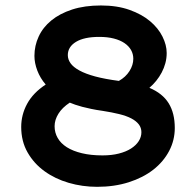

<svg xmlns="http://www.w3.org/2000/svg" viewBox="-20 -683 732 716"><path d="M59.1 -209.5Q59.1 -255.4 81.3 -296.1Q103.5 -336.9 150.4 -367.7Q129.9 -391.6 119.1 -419.9Q108.4 -448.2 108.4 -474.6Q108.4 -512.7 124.3 -546.9Q140.1 -581.1 171.4 -606.7Q202.6 -632.3 249 -647.5Q295.4 -662.6 356.4 -662.6Q417 -662.6 462.9 -646.2Q508.8 -629.9 539.6 -604Q570.3 -578.1 585.9 -546.6Q601.6 -515.1 601.6 -485.4Q601.6 -465.8 596.7 -447.5Q591.8 -429.2 583 -412.6Q574.2 -396 562.5 -381.6Q550.8 -367.2 537.1 -355.5Q585.9 -335 608.9 -298.1Q631.8 -261.2 631.8 -205.6Q631.8 -160.2 610.8 -120.1Q589.8 -80.1 551.8 -50.3Q513.7 -20.5 460.2 -3.4Q406.7 13.7 342.3 13.7Q287.1 13.7 236.1 -1.2Q185.1 -16.1 145.8 -44.7Q106.4 -73.2 82.8 -114.7Q59.1 -156.2 59.1 -209.5ZM232.9 -477.5Q232.9 -461.4 243.2 -447Q253.4 -432.6 276.1 -420.2Q298.8 -407.7 335 -397.9Q371.1 -388.2 423.3 -381.3Q448.7 -395.5 462.9 -418Q477.1 -440.4 477.1 -463.9Q477.1 -481.4 468.8 -496.3Q460.4 -511.2 444.3 -522.2Q428.2 -533.2 404.5 -539.3Q380.9 -545.4 350.1 -545.4Q293.9 -545.4 263.4 -526.9Q232.9 -508.3 232.9 -477.5ZM183.6 -212.4Q183.6 -188.5 195.1 -168.5Q206.5 -148.4 229.2 -134Q252 -119.6 285.4 -111.6Q318.8 -103.5 362.3 -103.5Q396.5 -103.5 423.3 -110.4Q450.2 -117.2 468.8 -129.2Q487.3 -141.1 497.3 -156.7Q507.3 -172.4 507.3 -189.9Q507.3 -206.5 497.6 -219.2Q487.8 -231.9 469.5 -241.5Q451.2 -251 424.3 -257.6Q397.5 -264.2 363.3 -269.5Q338.9 -272.9 320.1 -276.9Q301.3 -280.8 286.6 -284.7Q272 -288.6 260.7 -292.5Q249.5 -296.4 240.2 -300.3Q211.9 -281.7 197.8 -258.8Q183.6 -235.8 183.6 -212.4Z"/></svg>

Font: Hammersmith One
Style: Regular
Weight: 400
Designer: Nicole Fally
Foundry: Nicole Fally
Version: Version 1.002